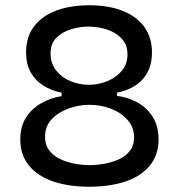

<svg xmlns="http://www.w3.org/2000/svg" viewBox="-20 -694 679 729"><path d="M319 15Q241 15 182 -5Q123 -25 90 -65.5Q57 -106 57 -164Q57 -213 78 -246.5Q99 -280 134.5 -301Q170 -322 214 -329V-336L319 -349L424 -337V-330Q466 -325 502 -305Q538 -285 560 -250Q582 -215 582 -164Q582 -106 549 -65.5Q516 -25 456.5 -5Q397 15 319 15ZM320 -67Q346 -67 375 -72Q404 -77 430 -88.5Q456 -100 472.5 -120.5Q489 -141 489 -172Q489 -211 464 -239Q439 -267 400.5 -281.5Q362 -296 319 -296Q278 -296 239 -281.5Q200 -267 175.5 -240.5Q151 -214 151 -174Q151 -144 167 -123Q183 -102 208.5 -90Q234 -78 263.5 -72.5Q293 -67 320 -67ZM318 -372Q353 -372 386.5 -385.5Q420 -399 442 -424.5Q464 -450 464 -488Q464 -518 450 -537.5Q436 -557 414 -569.5Q392 -582 366 -587.5Q340 -593 315 -593Q283 -593 250 -583Q217 -573 194.5 -551Q172 -529 172 -491Q172 -453 193.5 -426Q215 -399 248.5 -385.5Q282 -372 318 -372ZM319 -310 214 -327V-342Q175 -350 144.5 -369Q114 -388 96.5 -419.5Q79 -451 79 -495Q79 -554 109.5 -594Q140 -634 194 -654Q248 -674 319 -674Q393 -674 446.5 -652.5Q500 -631 528.5 -591Q557 -551 557 -495Q557 -433 522.5 -394Q488 -355 424 -342V-328Z"/></svg>

Font: Bricolage Grotesque 17pt
Style: Regular
Weight: 400
Version: Version 1.001;gftools[0.9.33.dev8+g029e19f]